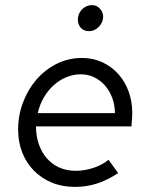

<svg xmlns="http://www.w3.org/2000/svg" viewBox="-20 -723 585 752"><path d="M51 0ZM443 -45Q398 -16 358 -3.5Q318 9 273 9Q223 9 182.5 -8Q142 -25 112.5 -55Q83 -85 67 -126Q51 -167 51 -216Q51 -271 70 -321.5Q89 -372 122.5 -411Q156 -450 202 -473Q248 -496 302 -496Q344 -496 380 -479.5Q416 -463 442.5 -434Q469 -405 483.5 -365.5Q498 -326 498 -281Q498 -274 497.5 -267.5Q497 -261 497 -255Q496 -248 495.5 -241.5Q495 -235 495 -228H121Q121 -190 132 -158.5Q143 -127 163 -103.5Q183 -80 212 -67Q241 -54 276 -54Q310 -54 344.5 -65Q379 -76 405 -97Q415 -84 424 -71Q433 -58 443 -45ZM297 -432Q267 -432 239.5 -420.5Q212 -409 189.5 -388.5Q167 -368 151 -340Q135 -312 128 -280H430Q430 -311 420 -338.5Q410 -366 392 -387Q374 -408 349.5 -420Q325 -432 297 -432ZM329 -601Q309 -601 297 -613.5Q285 -626 285 -647Q285 -669 301 -686Q318 -703 340 -703Q359 -703 371.5 -689Q384 -675 384 -658Q384 -636 367.5 -618.5Q351 -601 329 -601Z"/></svg>

Font: Rosa Sans Light
Style: Italic
Weight: 300
Italic angle: -12°
Designer: Pentagram / MCKL
Foundry: Pentagram / MCKL
Version: Version 1.005;September 16, 2019;FontCreator 11.5.0.2425 64-